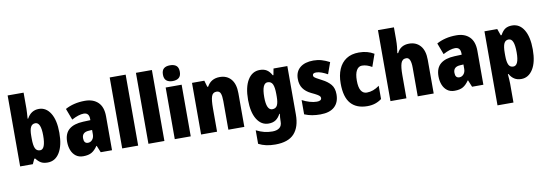

<svg xmlns="http://www.w3.org/2000/svg" viewBox="-69 -1280 5767 2025"><g transform="rotate(-10 2815.0 -268.0)"><path d="M226 -588Q226 -568 224 -541.5Q222 -515 220 -482H226Q270 -563 354 -563Q431 -563 477.5 -488Q524 -413 524 -278Q524 -143 477.5 -66.5Q431 10 349 10Q306 10 279 -5Q252 -20 226 -54H216L191 0H55V-760H226ZM291 -421Q257 -421 241.5 -391Q226 -361 226 -297V-267Q226 -195 241 -163Q256 -131 293 -131Q351 -131 351 -280Q351 -421 291 -421Z M847 -563Q936 -563 987.5 -513Q1039 -463 1039 -363V0H918L888 -73H884Q855 -30 821 -10Q787 10 730 10Q683 10 651.5 -14Q620 -38 604 -78.5Q588 -119 588 -169Q588 -258 640 -301.5Q692 -345 791 -349L869 -352V-364Q869 -432 811 -432Q759 -432 682 -391L636 -513Q679 -537 732 -550Q785 -563 847 -563ZM835 -245Q760 -242 760 -177Q760 -121 804 -121Q831 -121 850 -143Q869 -165 869 -200V-247Z M1319 0H1148V-760H1319Z M1600 0H1429V-760H1600Z M1796 -776Q1840 -776 1863.5 -756Q1887 -736 1887 -691Q1887 -647 1863 -627Q1839 -607 1796 -607Q1754 -607 1730 -627Q1706 -647 1706 -691Q1706 -736 1729 -756Q1752 -776 1796 -776ZM1882 -553V0H1711V-553Z M2291 -563Q2367 -563 2411.5 -511.5Q2456 -460 2456 -360V0H2285V-306Q2285 -361 2274 -389Q2263 -417 2231 -417Q2191 -417 2177.5 -378.5Q2164 -340 2164 -250V0H1993V-553H2125L2145 -484H2154Q2197 -563 2291 -563Z M2720 -563Q2764 -563 2793.5 -544.5Q2823 -526 2846 -484H2853L2866 -553H3014V-34Q3014 99 2950 169.5Q2886 240 2747 240Q2693 240 2650 230.5Q2607 221 2568 201V56Q2614 79 2654.5 89Q2695 99 2740 99Q2788 99 2815.5 78Q2843 57 2843 10V3Q2843 -12 2844.5 -33Q2846 -54 2849 -71H2843Q2822 -31 2792 -10.5Q2762 10 2715 10Q2637 10 2590.5 -65Q2544 -140 2544 -273Q2544 -410 2591 -486.5Q2638 -563 2720 -563ZM2779 -421Q2717 -421 2717 -271Q2717 -132 2780 -132Q2817 -132 2832.5 -162Q2848 -192 2848 -256V-283Q2848 -355 2832.5 -388Q2817 -421 2779 -421Z M3473 -170Q3473 -84 3421.5 -37Q3370 10 3270 10Q3224 10 3182.5 3Q3141 -4 3100 -21V-174Q3137 -154 3178.5 -141.5Q3220 -129 3256 -129Q3306 -129 3306 -160Q3306 -170 3299.5 -178.5Q3293 -187 3273 -199Q3253 -211 3212 -230Q3156 -257 3127.5 -298Q3099 -339 3099 -400Q3099 -478 3150.5 -520.5Q3202 -563 3294 -563Q3340 -563 3381 -551Q3422 -539 3466 -516L3422 -393Q3392 -410 3360 -422Q3328 -434 3301 -434Q3263 -434 3263 -409Q3263 -399 3269 -392Q3275 -385 3293.5 -374Q3312 -363 3351 -343Q3408 -314 3440.5 -275Q3473 -236 3473 -170Z M3774 10Q3658 10 3597 -58.5Q3536 -127 3536 -274Q3536 -361 3563.5 -426Q3591 -491 3645.5 -527Q3700 -563 3781 -563Q3828 -563 3867.5 -552.5Q3907 -542 3942 -521L3895 -388Q3868 -404 3842 -412.5Q3816 -421 3789 -421Q3752 -421 3730.5 -383.5Q3709 -346 3709 -274Q3709 -202 3730.5 -167Q3752 -132 3792 -132Q3861 -132 3927 -181V-39Q3895 -15 3857.5 -2.5Q3820 10 3774 10Z M4192 -630Q4192 -588 4188.5 -551.5Q4185 -515 4180 -485H4189Q4227 -563 4319 -563Q4394 -563 4439 -511.5Q4484 -460 4484 -360V0H4313V-306Q4313 -417 4263 -417Q4220 -417 4206 -375.5Q4192 -334 4192 -250V0H4021V-760H4192Z M4824 -563Q4913 -563 4964.5 -513Q5016 -463 5016 -363V0H4895L4865 -73H4861Q4832 -30 4798 -10Q4764 10 4707 10Q4660 10 4628.5 -14Q4597 -38 4581 -78.5Q4565 -119 4565 -169Q4565 -258 4617 -301.5Q4669 -345 4768 -349L4846 -352V-364Q4846 -432 4788 -432Q4736 -432 4659 -391L4613 -513Q4656 -537 4709 -550Q4762 -563 4824 -563ZM4812 -245Q4737 -242 4737 -177Q4737 -121 4781 -121Q4808 -121 4827 -143Q4846 -165 4846 -200V-247Z M5421 -563Q5502 -563 5548 -487Q5594 -411 5594 -276Q5594 -140 5546.5 -65Q5499 10 5422 10Q5378 10 5347.5 -9.5Q5317 -29 5296 -66H5290Q5292 -34 5294 -9Q5296 16 5296 36V240H5125V-553H5262L5287 -482H5296Q5321 -528 5349.5 -545.5Q5378 -563 5421 -563ZM5361 -424Q5326 -424 5311 -392Q5296 -360 5296 -290V-263Q5296 -197 5310.5 -165.5Q5325 -134 5361 -134Q5421 -134 5421 -275Q5421 -352 5406 -388Q5391 -424 5361 -424Z"/></g></svg>

Font: Noto Sans Gujarati Condensed Black
Style: Regular
Weight: 900
Width: 3
Designer: Jelle Bosma - Monotype Design Team, Universal Thirst
Foundry: Monotype Imaging Inc.
Version: Version 2.106; ttfautohint (v1.8.4.7-5d5b)